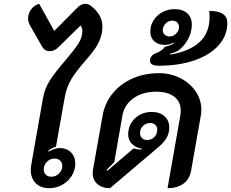

<svg xmlns="http://www.w3.org/2000/svg" viewBox="-20 -976 1210 1005"><path d="M141 -87Q141 -101 144 -116L205 -462Q214 -515 243.5 -559Q273 -603 323 -661Q369 -715 390 -747.5Q411 -780 411 -815Q411 -832 401 -842L286 -729Q265 -708 240 -708Q215 -708 201 -731L136 -845Q127 -862 127 -879Q127 -905 143 -927Q159 -949 185 -956L264 -814L384 -935Q395 -946 405 -951Q415 -956 427 -956Q443 -956 459 -943Q486 -922 501 -895Q516 -868 516 -839Q516 -802 504 -771.5Q492 -741 474.5 -717Q457 -693 426 -657Q381 -606 354.5 -563.5Q328 -521 318 -462L273 -208Q253 -203 233 -187L235 -182Q247 -190 263 -195.5Q279 -201 292 -201Q329 -201 351.5 -178.5Q374 -156 374 -120Q374 -85 355.5 -55.5Q337 -26 305.5 -8.5Q274 9 238 9Q193 9 167 -17Q141 -43 141 -87ZM306 -108Q306 -125 294.5 -135.5Q283 -146 265 -146Q242 -146 225.5 -129Q209 -112 209 -89Q209 -72 220 -61.5Q231 -51 249 -51Q272 -51 289 -68Q306 -85 306 -108Z M465 -71Q465 -78 467 -90L517 -370Q528 -436 569 -486.5Q610 -537 673 -565Q736 -593 811 -593Q873 -593 924 -567Q975 -541 1004.5 -497Q1034 -453 1034 -401Q1034 -387 1031 -370L980 -81Q972 -38 940 -14.5Q908 9 857 9L924 -372Q926 -381 926 -397Q926 -444 892 -470Q858 -496 797 -496Q727 -496 679 -462Q631 -428 621 -372L578 -127L538 -87L543 -83L679 -199Q702 -192 721 -194L722 -198Q690 -203 670.5 -223Q651 -243 651 -272Q651 -323 686.5 -356.5Q722 -390 775 -390Q816 -390 841 -367.5Q866 -345 866 -308Q866 -279 852 -254.5Q838 -230 807 -204L556 9Q514 9 489.5 -13Q465 -35 465 -71ZM803 -297Q803 -313 793 -322.5Q783 -332 766 -332Q744 -332 728.5 -317Q713 -302 713 -279Q713 -263 723.5 -253Q734 -243 750 -243Q772 -243 787.5 -258.5Q803 -274 803 -297Z M765 -658Q765 -671 773 -681.5Q781 -692 793 -696Q813 -704 823.5 -711.5Q834 -719 843 -731Q872 -738 889 -748L887 -753Q868 -741 842 -741Q809 -741 788 -759.5Q767 -778 767 -810Q767 -859 804 -893.5Q841 -928 894 -928Q936 -928 960 -906.5Q984 -885 984 -847Q984 -807 963.5 -769.5Q943 -732 910 -709Q887 -698 871 -695V-690Q974 -708 1025.5 -756.5Q1077 -805 1077 -887Q1077 -909 1075 -919Q1170 -919 1170 -856Q1170 -790 1124.5 -739Q1079 -688 997.5 -660Q916 -632 811 -632Q765 -632 765 -658ZM917 -835Q917 -849 907.5 -858.5Q898 -868 882 -868Q862 -868 847 -853Q832 -838 832 -819Q832 -804 842 -794.5Q852 -785 867 -785Q887 -785 902 -800Q917 -815 917 -835Z"/></svg>

Font: K2D SemiBold
Style: Italic
Weight: 600
Italic angle: -10°
Designer: Katatrad Aksorn Co.,Ltd.
Foundry: Cadson Demak Co.,Ltd.
Version: Version 1.000; ttfautohint (v1.6)